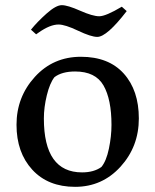

<svg xmlns="http://www.w3.org/2000/svg" viewBox="-20 -712 602 744"><path d="M357 -569Q333 -569 282.5 -593Q232 -617 207 -617Q174 -617 130 -586Q122 -580 120 -579L100 -597Q124 -627 160.5 -659.5Q197 -692 219.5 -692Q242 -692 290.5 -670.5Q339 -649 364.5 -649Q390 -649 452 -686L471 -669Q394 -569 357 -569ZM271 12Q166 12 105 -54.5Q44 -121 44 -228.5Q44 -336 115 -414Q186 -492 293.5 -492Q401 -492 459.5 -427Q518 -362 518 -253Q518 -144 447 -66Q376 12 271 12ZM412 -228Q412 -327 381 -381Q350 -435 271 -435Q220 -435 191 -413Q173 -390 161.5 -343Q150 -296 150 -253Q150 -44 298 -44Q344 -44 373 -65Q392 -88 402 -136Q412 -184 412 -228Z"/></svg>

Font: Asul
Style: Regular
Weight: 400
Designer: Mariela Monsalve
Foundry: Mariela Monsalve
Version: Version 1.002